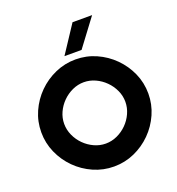

<svg xmlns="http://www.w3.org/2000/svg" viewBox="-160 -1041 1090 1180"><g transform="rotate(-20 385.0 -450.5)"><path d="M385 10Q315 10 251.5 -18Q188 -46 139.5 -94.5Q91 -143 63 -206.5Q35 -270 35 -340Q35 -411 63 -474Q91 -537 139.5 -585.5Q188 -634 251.5 -662Q315 -690 385 -690Q456 -690 519 -662Q582 -634 630.5 -585.5Q679 -537 707 -474Q735 -411 735 -340Q735 -270 707 -206.5Q679 -143 630.5 -94.5Q582 -46 519 -18Q456 10 385 10ZM385 -140Q424 -140 460 -156.5Q496 -173 524 -201Q552 -229 568.5 -265.5Q585 -302 585 -341Q585 -380 568.5 -416Q552 -452 524 -480Q496 -508 460 -524.5Q424 -541 385 -541Q346 -541 310 -524.5Q274 -508 246 -480Q218 -452 201.5 -416Q185 -380 185 -341Q185 -302 201.5 -265.5Q218 -229 246 -201Q274 -173 310 -156.5Q346 -140 385 -140ZM329 -732 447 -911H575L441 -732Z"/></g></svg>

Font: Teachers
Style: Bold
Weight: 700
Designer: Alfredo Marco Pradil, Chank Diesel
Version: Version 1.001